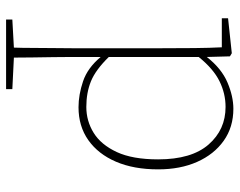

<svg xmlns="http://www.w3.org/2000/svg" viewBox="-96 -426 768 615"><g transform="rotate(90 287.5 -119.0)"><path d="M323 -458Q280 -458 240.5 -438.5Q201 -419 163 -372V-84Q204 -42 240.5 -27Q277 -12 323 -12Q368 -12 406 -35.5Q444 -59 467.5 -109.5Q491 -160 491 -242Q491 -349 443.5 -403.5Q396 -458 323 -458ZM324 13Q284 13 241 -1.5Q198 -16 163 -58V35Q163 61 163.5 94Q164 127 164.5 160.5Q165 194 165 220L266 225V245H43V225L133 220Q134 194 134 160.5Q134 127 134.5 94Q135 61 135 35V-255Q135 -308 134.5 -358Q134 -408 132 -446H39V-466L151 -478L161 -472L163 -398Q200 -445 244.5 -464Q289 -483 329 -483Q388 -483 431.5 -452Q475 -421 499 -367Q523 -313 523 -242Q523 -164 498.5 -107Q474 -50 429.5 -18.5Q385 13 324 13Z"/></g></svg>

Font: Source Serif Pro ExtraLight
Style: Regular
Weight: 200
Designer: Frank Grießhammer
Foundry: Adobe Systems Incorporated
Version: Version 3.001;hotconv 1.0.111;makeotfexe 2.5.65597